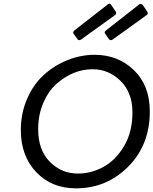

<svg xmlns="http://www.w3.org/2000/svg" viewBox="-20 -1024 840 1051"><path d="M569 -999Q574 -1004 578.5 -1004Q583 -1004 588 -998L614 -960Q620 -949 609 -941L423 -807Q411 -800 404 -810L383 -839Q376 -848 388 -858ZM782 -941 596 -807Q583 -800 576 -810L556 -839Q548 -848 561 -858L741 -999Q746 -1003 750 -1003L761 -998L786 -960Q794 -949 782 -941ZM396 7Q263 7 178.5 -81.5Q94 -170 94 -312Q94 -405 129 -484.5Q164 -564 221.5 -615.5Q279 -667 351 -695.5Q423 -724 498 -724Q626 -724 713 -640Q800 -556 800 -414Q800 -230 681.5 -111.5Q563 7 396 7ZM407 -74Q480 -74 546.5 -110.5Q613 -147 659 -224Q705 -301 705 -409Q705 -517 640 -581Q575 -645 487 -645Q380 -645 288 -564Q244 -524 216.5 -459.5Q189 -395 189 -316Q189 -203 252.5 -138.5Q316 -74 407 -74Z"/></svg>

Font: Sanchez
Style: Italic
Weight: 400
Designer: Daniel Hernández
Foundry: LatinoType
Version: Version 1.001